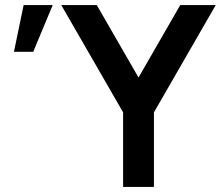

<svg xmlns="http://www.w3.org/2000/svg" viewBox="-20 -740 874 760"><path d="M467.3 -295.2 222.5 -720H363L528.3 -433.2L693.5 -720H834L589.3 -295.2V0H467.3ZM35.2 -535H111.5L188.7 -720H73.6Z"/></svg>

Font: Tap Sans
Style: Regular
Weight: 400
Designer: Tap Payments
Foundry: Tap Payments
Version: Version 1.001;Glyphs 3.1.2 (3151)